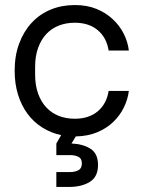

<svg xmlns="http://www.w3.org/2000/svg" viewBox="-20 -530 564 760"><path d="M38 -250Q38 -310 56 -358Q74 -406 105.5 -440Q137 -474 180.5 -492Q224 -510 276 -510Q325 -510 362.5 -494.5Q400 -479 427 -453.5Q454 -428 470 -396Q486 -364 490 -330H410Q402 -381 367 -410.5Q332 -440 276 -440Q242 -440 213.5 -429Q185 -418 164 -396Q143 -374 131 -341Q119 -308 119 -265V-235Q119 -192 131 -159Q143 -126 164 -104Q185 -82 213.5 -71Q242 -60 276 -60Q332 -60 367 -89.5Q402 -119 410 -170H490Q486 -137 470.5 -105Q455 -73 428.5 -47.5Q402 -22 365 -6.5Q328 9 280 10L263 38Q309 40 338.5 59Q368 78 368 123Q368 170 335.5 190Q303 210 253 210H203V151H259Q276 151 290 144Q304 137 304 117Q304 97 290 90.5Q276 84 259 84H203V38L222 5Q181 -4 147 -25.5Q113 -47 89 -79.5Q65 -112 51.5 -155Q38 -198 38 -250Z"/></svg>

Font: CyStack Display
Style: Regular
Weight: 400
Designer: Weizhong Zhang
Foundry: 本地遙控
Version: Version 1.000;Glyphs 3.1.2 (3151)